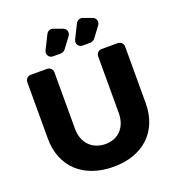

<svg xmlns="http://www.w3.org/2000/svg" viewBox="-162 -1049 1082 1184"><g transform="rotate(-20 379.0 -457.0)"><path d="M378 -899 320 -920C304 -926 285 -918 277 -903L231 -811C219 -786 235 -760 262 -760H314C322 -760 338 -768 342 -774L395 -845C409 -865 401 -891 378 -899ZM572 -899 514 -920C498 -926 479 -918 471 -903L425 -811C413 -786 429 -760 456 -760H508C516 -760 532 -768 536 -774L589 -845C603 -865 595 -891 572 -899ZM665 -700H558C539 -700 523 -684 523 -665V-294C523 -199 466 -141 382 -141C297 -141 236 -199 236 -294V-665C236 -684 220 -700 201 -700H93C74 -700 58 -684 58 -665V-294C58 -109 184 8 381 8C577 8 700 -109 700 -294V-665C700 -684 684 -700 665 -700Z"/></g></svg>

Font: Trueno
Style: RoundBd
Weight: 700
Designer: Julieta Ulanovsky, Jasper
Foundry: Julieta Ulanovsky, Cannot Into Space Fonts
Version: Version 3.001